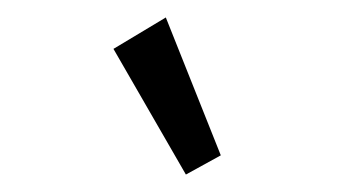

<svg xmlns="http://www.w3.org/2000/svg" viewBox="-20 -706 415 220"><path d="M193 -506 110 -650 170 -686 233 -528Z"/></svg>

Font: Inconsolata Condensed Medium
Style: Regular
Weight: 500
Width: 3
Monospace: yes
Designer: Raph Levien, Cyreal, Brenton Simpson
Foundry: Raph Levien, Cyreal, Google
Version: Version 3.100; ttfautohint (v1.8.4.7-5d5b)